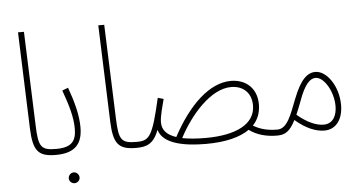

<svg xmlns="http://www.w3.org/2000/svg" viewBox="-57 -816 2064 1096"><g transform="rotate(-5 975.5 -268.0)"><path d="M236 5C254 5 261 -3 261 -12C261 -21 257 -29 241 -29C154 -29 139 -48 135 -172L115 -711H81L101 -157C106 -28 136 5 236 5Z M236 5C351 5 389 -51 389 -140C389 -211 368 -288 338 -371L304 -358C336 -269 356 -201 356 -136C356 -68 333 -29 241 -29ZM328 175C345 175 359 161 359 145C359 128 345 113 328 113C311 113 297 128 297 145C297 161 311 175 328 175Z M696 5C714 5 721 -3 721 -12C721 -21 717 -29 701 -29C614 -29 599 -48 595 -172L575 -711H541L561 -157C566 -28 596 5 696 5Z M1095 17C1207 17 1290 -4 1344 -42C1389 -8 1447 5 1503 5C1520 5 1527 -3 1527 -12C1527 -21 1523 -29 1508 -29C1456 -29 1411 -39 1370 -64C1400 -95 1415 -135 1415 -182C1415 -276 1351 -329 1267 -329C1144 -329 1023 -213 929 -37C874 -55 849 -85 849 -128C849 -164 867 -224 876 -260L843 -269C793 -49 774 -29 701 -29L696 5C754 5 795 -7 826 -87C849 -4 974 17 1095 17ZM1265 -294C1335 -294 1381 -250 1381 -179C1381 -73 1273 -17 1095 -17C1042 -17 997 -21 962 -28C1029 -156 1148 -294 1265 -294Z M1503 5C1548 5 1576 -10 1609 -75C1671 -21 1729 0 1775 0C1841 0 1882 -54 1882 -138C1882 -245 1817 -338 1752 -338C1706 -338 1666 -303 1624 -195C1590 -108 1565 -29 1508 -29ZM1652 -176C1687 -275 1719 -304 1750 -304C1799 -304 1850 -217 1850 -134C1850 -82 1829 -34 1773 -34C1731 -34 1678 -57 1623 -104C1632 -124 1641 -148 1652 -176Z"/></g></svg>

Font: Noto Sans Arabic UI Cn XLt
Style: Regular
Weight: 200
Width: 3
Designer: Monotype Design Team, Nadine Chahine and Nizar Qandah
Foundry: Monotype Imaging Inc.
Version: Version 2.010